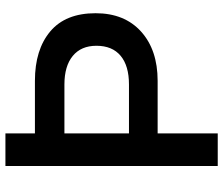

<svg xmlns="http://www.w3.org/2000/svg" viewBox="-76 -726 803 690"><g transform="rotate(-90 325.0 -381.5)"><path d="M73 0V-763H190V-657H379Q491 -657 556.5 -602Q622 -547 622 -439Q622 -335 556 -275.5Q490 -216 379 -216H190V0ZM366 -319Q433 -319 469 -349Q505 -379 505 -436Q505 -491 468.5 -521Q432 -551 366 -551H190V-319Z"/></g></svg>

Font: Open Sauce Sans Medium
Style: Regular
Weight: 500
Designer: Alfredo Marco Pradil
Foundry: Creative Sauce Fz LLC
Version: Version 1.477